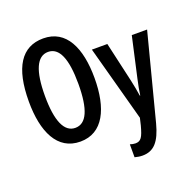

<svg xmlns="http://www.w3.org/2000/svg" viewBox="-162 -884 1278 1284"><g transform="rotate(-20 477.5 -242.0)"><path d="M512 -358C512 -573 442 -724 279 -724C124 -724 45 -601 45 -359C45 -145 115 10 279 10C441 10 512 -142 512 -358ZM159 -358C159 -536 199 -628 279 -628C357 -628 397 -539 397 -358C397 -176 357 -88 278 -88C200 -88 159 -179 159 -358ZM560 -542 706 -4 694 47C673 125 659 147 620 147C608 147 595 144 582 140V232C601 237 618 240 637 240C717 240 763 190 795 68L953 -542H844L780 -256C770 -212 763 -175 759 -143H756C751 -179 743 -219 735 -256L670 -542Z"/></g></svg>

Font: Noto Sans Display Condensed Medium
Style: Regular
Weight: 500
Width: 3
Designer: Monotype Design Team
Foundry: Monotype Imaging Inc.
Version: Version 1.900